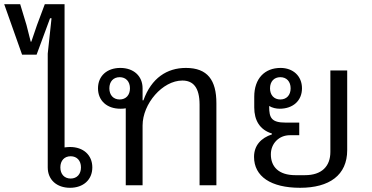

<svg xmlns="http://www.w3.org/2000/svg" viewBox="-87 -881 1771 913"><path d="M246 12C309 12 352 -26 352 -85C352 -144 309 -182 246 -182C237 -182 228 -181 220 -180V-861H126L89 -762L62 -683H59L39 -762L9 -861H-67L18 -621H87L151 -794H158L140 -626V-85C140 -26 183 12 246 12ZM249 -32C219 -32 200 -53 200 -85C200 -117 219 -138 249 -138C279 -138 298 -117 298 -85C298 -53 279 -32 249 -32Z M511 0H591V-284C591 -388 686 -498 780 -498C831 -498 862 -466 862 -383V0H942V-390C942 -500 900 -558 797 -558C707 -558 633 -510 595 -404H591V-461C591 -520 548 -558 485 -558C422 -558 379 -520 379 -461C379 -402 422 -364 485 -364C494 -364 502 -364 511 -366ZM482 -408C452 -408 433 -429 433 -461C433 -493 452 -514 482 -514C512 -514 531 -493 531 -461C531 -429 512 -408 482 -408Z M1336 -238V-298H1271C1204 -298 1193 -321 1193 -373V-377C1208 -368 1226 -364 1243 -364C1306 -364 1349 -402 1349 -461C1349 -520 1306 -558 1247 -558C1172 -558 1122 -508 1122 -421V-370C1122 -309 1148 -264 1206 -246V-242C1155 -225 1121 -190 1121 -135C1121 -42 1201 12 1340 12C1479 12 1564 -48 1564 -167V-546H1484V-159C1484 -90 1443 -48 1363 -48H1318C1238 -48 1201 -88 1201 -147C1201 -199 1240 -238 1291 -238ZM1246 -408C1216 -408 1197 -429 1197 -461C1197 -493 1216 -514 1246 -514C1276 -514 1295 -493 1295 -461C1295 -429 1276 -408 1246 -408Z"/></svg>

Font: IBM Plex Thai Looped
Style: Regular
Weight: 400
Designer: Mike Abbink, Paul van der Laan, Pieter van Rosmalen, Ben Mitchell, Mark Frömberg
Foundry: Bold Monday
Version: Version 1.0